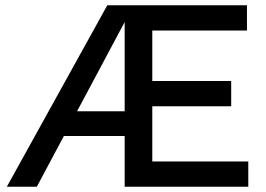

<svg xmlns="http://www.w3.org/2000/svg" viewBox="-20 -710 1010 730"><path d="M6 0 388 -690H488L120 0ZM197 -193V-287H505V-193ZM504 0V-96H924V0ZM454 0V-690H559V0ZM504 -306V-402H859V-306ZM504 -594V-690H919V-594Z"/></svg>

Font: Radio Canada Big
Style: Regular
Weight: 400
Designer: Étienne Aubert Bonn
Foundry: Coppers and Brasses
Version: Version 1.001